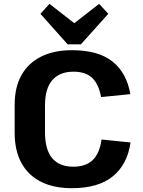

<svg xmlns="http://www.w3.org/2000/svg" viewBox="-20 -972 744 1002"><path d="M354.9 10.1Q260.5 10.1 193.7 -23.5Q126.9 -57.1 91.7 -121.9Q56.5 -186.7 56.5 -278.8V-425.2Q56.5 -516.2 91.9 -579.6Q127.3 -642.9 194.4 -676.5Q261.5 -710.1 355.9 -710.1Q492.4 -710.1 566.8 -651.1Q641.2 -592 660.2 -480.7L507.5 -465.4Q495 -533.7 460.8 -565.8Q426.7 -597.9 363.1 -597.9Q291.8 -597.9 253.3 -554.2Q214.8 -510.4 214.8 -421.6V-282.4Q214.8 -191 252.3 -146.6Q289.8 -102.1 362.6 -102.1Q428.1 -102.1 464.1 -136.9Q500 -171.7 509.9 -243.9L661.2 -228.6Q645.2 -114.4 569.2 -52.1Q493.3 10.1 354.9 10.1ZM545.1 -899.8 402.2 -740.8H332.9L191 -899.8L238.1 -952L412 -816.2H323.1L497.5 -952Z"/></svg>

Font: Pathway Extreme 8pt Thin 12pt
Style: Regular
Weight: 100
Version: Version 1.001;gftools[0.9.26]